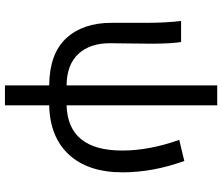

<svg xmlns="http://www.w3.org/2000/svg" viewBox="-83 -652 935 809"><g transform="rotate(90 384.5 -247.5)"><path d="M569.3 -535.2 658.2 -556.6Q706.1 -424.8 706.1 -296.9Q706.1 -151.4 631.8 -70.8Q557.6 9.8 423.8 12.7V199.2H339.8V12.7Q207 11.7 141.6 -58.6Q76.2 -128.9 76.2 -249V-393.6Q76.2 -478.5 68.4 -543H157.2Q164.1 -498 164.1 -416Q164.1 -383.8 163.1 -320.8Q162.1 -257.8 162.1 -243.2Q162.1 -159.2 207 -110.4Q252 -61.5 339.8 -60.5V-695.3H423.8V-60.5Q614.3 -66.4 614.3 -294.9Q614.3 -409.2 569.3 -535.2Z"/></g></svg>

Font: GenYoGothic TW TTF Regular
Style: Regular
Weight: 400
Version: Version 1.300